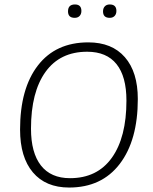

<svg xmlns="http://www.w3.org/2000/svg" viewBox="-20 -835 684 861"><path d="M316 -815Q345 -815 345 -786Q345 -772 337 -763.5Q329 -755 315 -755Q285 -755 285 -784Q285 -815 316 -815ZM472 -815Q502 -815 502 -786Q502 -772 494 -763.5Q486 -755 472 -755Q442 -755 442 -784Q442 -798 450 -806.5Q458 -815 472 -815ZM376 -645Q482 -645 540 -578.5Q598 -512 598 -391Q598 -206 517 -100Q436 6 290 6Q185 6 127.5 -62Q70 -130 70 -254Q70 -438 150 -541.5Q230 -645 376 -645ZM371 -603Q249 -603 184 -512.5Q119 -422 119 -258Q119 -150 163.5 -93Q208 -36 294 -36Q416 -36 481.5 -127.5Q547 -219 547 -384Q547 -492 502.5 -547.5Q458 -603 371 -603Z"/></svg>

Font: Alegreya Sans Light
Style: Italic
Weight: 300
Italic angle: -7°
Designer: Juan Pablo del Peral
Foundry: Huerta Tipografica
Version: Version 2.007